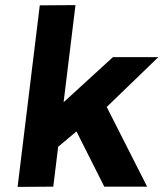

<svg xmlns="http://www.w3.org/2000/svg" viewBox="-20 -732 641 753"><path d="M160 -116 97 -210 423 -508H601L335 -251L309 -241ZM49 1 136 -711 276 -712 189 0ZM389 0 248 -280 379 -351 557 0Z"/></svg>

Font: Inclusive Sans
Style: Bold Italic
Weight: 700
Italic angle: -7°
Designer: Olivia King
Foundry: Olivia King
Version: Version 2.004